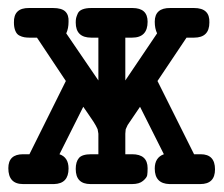

<svg xmlns="http://www.w3.org/2000/svg" viewBox="-20 -464 565 484"><path d="M1 -40Q1 -75.2 38.1 -75.2H54.2L146 -259.8L73.2 -369.1H54.2Q47.4 -369.1 41.3 -370.1Q35.2 -371.1 28.6 -374.5Q22 -377.9 18.6 -386.5Q15.1 -395 15.1 -407.2Q14.2 -444.3 53.2 -443.8H113.8Q135.7 -443.8 144.8 -434.8Q153.8 -425.8 152.8 -409.2Q152.8 -392.1 147 -379.9L228 -261.2V-369.1H210Q170.9 -369.1 170.9 -407.2Q170.9 -414.1 171.9 -418.5Q172.9 -422.9 176 -429.9Q179.2 -437 188 -440.4Q196.8 -443.8 210 -443.8H314Q352.1 -443.8 352.1 -409.2Q352.1 -369.1 313 -369.1H295.9V-261.2L376 -379.9Q370.1 -392.1 370.1 -409.2Q370.1 -444.3 409.2 -443.8H469.2Q509.3 -443.8 507.8 -407.2Q507.8 -369.1 469.2 -369.1H450.2L377 -259.8L469.2 -75.2H485.8Q522 -75.2 522 -37.1Q522 0 484.9 0H407.2Q370.1 -1 370.1 -39.1Q370.1 -66.9 393.1 -75.2L333 -194.8L301.8 -148.9L296.9 -138.2L295.9 -127V-75.2H313Q352.1 -75.2 352.1 -40Q352.1 -28.8 351.1 -22.5Q350.1 -16.1 340.6 -8.1Q331.1 0 313 0H208Q170.9 0 170.9 -38.1Q170.9 -56.2 179 -65.7Q187 -75.2 210 -75.2H228V-127L226.1 -138.2Q222.2 -147 216.1 -156.5Q210 -166 201.9 -177.5Q193.8 -189 189.9 -194.8L129.9 -75.2Q152.8 -67.4 152.8 -39.1Q152.8 -1 116.2 0H38.1Q1 0 1 -40Z"/></svg>

Font: CMU Typewriter Text
Style: Bold
Weight: 700
Version: Version 0.7.0